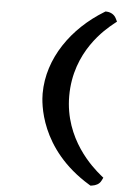

<svg xmlns="http://www.w3.org/2000/svg" viewBox="-62 -780 765 1057"><g transform="rotate(5 320.0 -251.0)"><path d="M172 -252C172 -203 184.8 52.3 471.1 225.4L478.7 230L487.5 228.7C506.4 226.1 526.6 217.7 536.4 198.2L545.3 180.4L529.9 167.7C485 130.6 319 -12.2 319 -252C319 -498.7 485.6 -634.3 529.6 -669.5L545.4 -682.1L536.4 -700.2C527.6 -717.8 509 -730.5 485.6 -732L477.7 -732.4L471 -728.3C298.7 -623.1 172 -449.2 172 -252Z"/></g></svg>

Font: Linux Libertine Mono O 
Style: Mono Bold
Weight: 400
Designer: Philipp H. Poll
Foundry: Philipp H. Poll
Version: Version 5.1.7